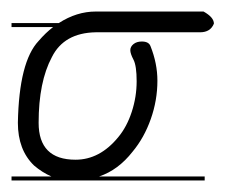

<svg xmlns="http://www.w3.org/2000/svg" viewBox="-20 -327 391 333"><path d="M335 -14H117H111H0V-21H69Q53 -28 39 -40Q11 -67 11 -114Q13 -220 47 -256Q59 -270 72 -280H0V-287H82Q113 -307 146 -307H333Q351 -297 351 -286Q345 -271 327 -271H146Q91 -270 70 -228Q47 -185 47 -114Q47 -50 111 -50Q153 -50 185 -89Q200 -107 208.5 -133Q217 -159 217 -186Q217 -213 211.5 -223.5Q206 -234 206 -240Q206 -246 211.5 -250.5Q217 -255 226 -255Q238 -255 241 -247Q253 -217 253 -187Q253 -153 241.5 -120.5Q230 -88 210 -64Q185 -32 152 -21H335Z"/></svg>

Font: Gruenewald VA 3. Klasse
Style: Regular
Weight: 400
Designer: Peter Wiegel
Foundry: Peter Wiegel, nach dem Schriftentwurf von Dr. H. Gr¸newald
Version: Version 0.007